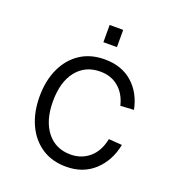

<svg xmlns="http://www.w3.org/2000/svg" viewBox="-130 -814 861 932"><g transform="rotate(20 300.0 -347.5)"><path d="M314 12Q240 12 187 -23.5Q134 -59 105.5 -121.5Q77 -184 77 -265Q77 -346 105.5 -408.5Q134 -471 187 -506.5Q240 -542 314 -542Q401 -542 457 -493Q513 -444 530 -360L461 -356Q447 -414 408.5 -446.5Q370 -479 314 -479Q236 -479 191 -422Q146 -365 146 -265Q146 -166 191 -108.5Q236 -51 314 -51Q370 -51 410.5 -85.5Q451 -120 464 -185L533 -180Q516 -94 458.5 -41Q401 12 314 12ZM278 -618V-707H348V-618Z"/></g></svg>

Font: Geist Mono Light
Style: Regular
Weight: 300
Monospace: yes
Designer: Basement.studio, Andrés Briganti, Mateo Zaragoza
Foundry: Basement.studio, Vercel, Andrés Briganti, Guido Ferreyra, Mateo Zaragoza
Version: Version 1.500; ttfautohint (v1.8.4.7-5d5b)